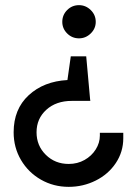

<svg xmlns="http://www.w3.org/2000/svg" viewBox="-20 -496 531 746"><path d="M352 -411Q352 -385 332.5 -366Q313 -347 287 -347Q260 -347 241 -366Q222 -385 222 -411Q222 -438 241 -457Q260 -476 287 -476Q313 -476 332.5 -457Q352 -438 352 -411ZM330 -111 331 -104H259Q198 -104 160 -69.5Q122 -35 122 18Q122 70 158 105.5Q194 141 247 141Q281 141 308.5 125.5Q336 110 352 84.5Q368 59 368 31V20H459V41Q459 94 430 137.5Q401 181 352 205.5Q303 230 247 230Q188 230 139 202Q90 174 61.5 125.5Q33 77 33 18Q33 -72 91.5 -126Q150 -180 242 -185L255 -277H315Z"/></svg>

Font: Lineal
Style: Regular
Weight: 400
Designer: Created by Frank Adebiaye with contributions from Anton Moglia & Ariel Martín Pérez
Created by Frank ADEBIAYE with FontF
Foundry: Velvetyne Type Foundry
Version: Version 2.000